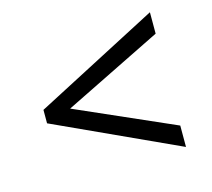

<svg xmlns="http://www.w3.org/2000/svg" viewBox="-78 -661 748 676"><g transform="rotate(-15 296.0 -322.5)"><path d="M70 -284V-333L521 -568V-490L162 -313L521 -155V-77Z"/></g></svg>

Font: usinhala15
Style: Book
Weight: 400
Designer: Jelle Bosma - Monotype Design Team
Foundry: Monotype Imaging Inc.
Version: Version 2.003